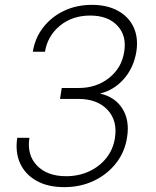

<svg xmlns="http://www.w3.org/2000/svg" viewBox="-20 -760 640 790"><path d="M244 10Q177 10 130.5 -16Q84 -42 63 -87.5Q42 -133 51 -193H101Q90 -123 132 -79Q174 -35 252 -35Q304 -35 347 -55Q390 -75 418 -110.5Q446 -146 453 -193Q464 -264 422 -308.5Q380 -353 302 -353H227L234 -398H304Q377 -398 429 -439.5Q481 -481 491 -547Q502 -613 463 -654.5Q424 -696 351 -696Q278 -696 227 -654.5Q176 -613 165 -547H115Q124 -604 158 -647.5Q192 -691 243.5 -715.5Q295 -740 358 -740Q421 -740 465.5 -715.5Q510 -691 530 -647.5Q550 -604 541 -547Q530 -481 489.5 -435Q449 -389 391 -375Q452 -362 483 -314Q514 -266 503 -196Q494 -135 457.5 -88.5Q421 -42 366 -16Q311 10 244 10Z"/></svg>

Font: NKDuy Mono Thin
Style: Italic
Weight: 100
Italic angle: -9°
Monospace: yes
Designer: NKDuy
Foundry: NKDuy
Version: Version 2.251; ttfautohint (v1.8.4.7-5d5b)